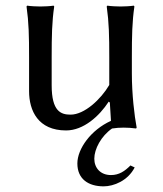

<svg xmlns="http://www.w3.org/2000/svg" viewBox="-20 -452 577 680"><path d="M347 208C383 208 433 188 457 141L442 134C422 154 402 168 373 168C336 168 314 143 314 110C314 76 338 30 377 3C377 3 378 3 378 3C391 1 403 0 418 0C430 0 449 1 462 3L464 0C456 -43 447 -117 447 -192V-249C447 -324 448 -376 456 -429L454 -432C442 -430 419 -429 407 -429C395 -429 372 -430 360 -432L358 -429C366 -372 367 -325 367 -249V-151C337 -100 279 -46 230 -46C196 -46 163 -57 163 -150V-249C163 -324 164 -376 172 -429L170 -432C158 -430 135 -429 123 -429C111 -429 88 -430 76 -432L74 -429C82 -372 83 -325 83 -249V-129C83 -60 115 10 214 10C276 10 332 -41 365 -92L369 -89L373 -24C302 8 254 75 254 127C254 182 293 208 347 208Z"/></svg>

Font: Libertinus Sans
Style: Regular
Weight: 400
Designer: Philipp H. Poll, Khaled Hosny
Foundry: Caleb Maclennan
Version: Version 7.050;RELEASE